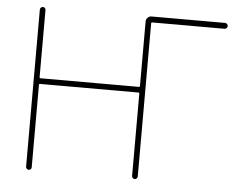

<svg xmlns="http://www.w3.org/2000/svg" viewBox="-52 -817 1103 858"><g transform="rotate(5 500.0 -388.0)"><path d="M569.3 -35.2V-405.3Q569.3 -409.2 565.4 -409.2H124Q119.1 -409.2 119.1 -405.3V-35.2Q119.1 -30.3 115.7 -26.4Q112.3 -22.5 106.9 -22.5Q101.6 -22.5 97.7 -26.4Q93.8 -30.3 93.8 -35.2V-740.2Q93.8 -745.1 97.7 -749Q101.6 -752.9 106.9 -752.9Q112.3 -752.9 115.7 -749Q119.1 -745.1 119.1 -740.2V-439.5Q119.1 -434.6 124 -434.6H565.4Q569.3 -434.6 569.3 -439.5V-728.5Q569.3 -738.3 576.7 -745.6Q584 -752.9 593.8 -752.9H923.8Q928.7 -752.9 932.6 -749Q936.5 -745.1 936.5 -739.7Q936.5 -734.4 932.6 -730.5Q928.7 -726.6 923.8 -726.6H598.6Q594.7 -726.6 594.7 -722.7V-35.2Q594.7 -30.3 590.8 -26.4Q586.9 -22.5 582 -22.5Q577.1 -22.5 573.2 -26.4Q569.3 -30.3 569.3 -35.2Z"/></g></svg>

Font: Rounded Mgen+ 1mn thin
Style: Regular
Weight: 100
Designer: [Source Han Sans]
Ryoko NISHIZUKA  (kana & ideographs); Paul D. Hunt (Latin, Greek & Cyrillic); Wenlong ZHANG  (bopomofo
Version: Version 1.059.20150602